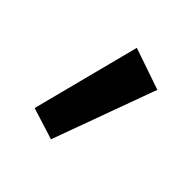

<svg xmlns="http://www.w3.org/2000/svg" viewBox="-75 -683 291 291"><g transform="rotate(45 70.5 -538.0)"><path d="M63 -633 130 -610 69 -443 18 -459Z"/></g></svg>

Font: GFS Neohellenic Rg
Style: Regular
Weight: 400
Designer: Takis Katsoulidis and George D. Matthiopoulos
Foundry: Takis Katsoulidis and George D. Matthiopoulos
Version: Version 1.0